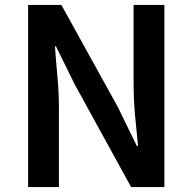

<svg xmlns="http://www.w3.org/2000/svg" viewBox="-20 -759 782 779"><path d="M94 0V-739H229L458 -325L535 -167H540Q534 -224 528 -290.5Q522 -357 522 -419V-739H647V0H512L284 -415L207 -571H203Q207 -513 213 -448.5Q219 -384 219 -322V0Z"/></svg>

Font: Noto Sans HK Thin SemiBold
Style: Regular
Weight: 600
Version: Version 2.004-H2;hotconv 1.0.118;makeotfexe 2.5.65603